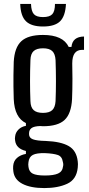

<svg xmlns="http://www.w3.org/2000/svg" viewBox="-20 -786 453 978"><path d="M206 172Q136 172 94.5 150.5Q53 129 48 87Q46 73 47 60Q49 34 66.5 18.5Q84 3 112 -2V-17Q62 -29 57 -70Q55 -80 57 -91Q59 -111 74 -126Q89 -141 112 -145V-159Q54 -187 50 -281Q49 -318 48.5 -346Q48 -374 48.5 -402.5Q49 -431 50 -471Q54 -544 88.5 -576Q123 -608 199 -608Q301 -608 330 -547H344Q349 -599 408 -600V-532H398Q348 -532 348 -463Q349 -416 349 -385.5Q349 -355 348.5 -331Q348 -307 347 -281Q343 -207 309 -175Q275 -143 199 -143Q190 -143 185 -144Q153 -143 140.5 -133.5Q128 -124 128 -107V-102Q128 -84 147.5 -76.5Q167 -69 213 -68Q290 -65 330 -42Q370 -19 376 36Q377 42 377 50Q377 58 376 68Q370 128 322.5 150Q275 172 206 172ZM199 -211Q231 -211 246 -225Q261 -239 263 -271Q267 -369 263 -480Q261 -512 246 -526Q231 -540 199 -540Q167 -540 151.5 -526Q136 -512 135 -480Q131 -369 135 -271Q136 -239 151.5 -225Q167 -211 199 -211ZM209 108Q253 108 275.5 98Q298 88 301 62Q304 51 300 38Q296 11 274.5 3.5Q253 -4 209 -6Q167 -7 147.5 3Q128 13 125 40Q123 52 125 64Q128 89 147 98.5Q166 108 209 108ZM83 -766H138Q139 -729 152.5 -714Q166 -699 199 -699Q233 -699 246.5 -714Q260 -729 260 -766H316Q313 -704 286 -677.5Q259 -651 199 -651Q140 -651 112.5 -677.5Q85 -704 83 -766Z"/></svg>

Font: Big Shoulders Display SemiBold
Style: Regular
Weight: 600
Designer: Patric King
Foundry: XO Type Co
Version: Version 1.000; ttfautohint (v1.8.2)